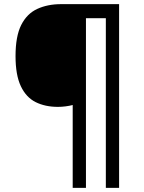

<svg xmlns="http://www.w3.org/2000/svg" viewBox="-20 -780 695 927"><path d="M555 127H491V-692H395V127H331V-273Q316 -269 297 -266.5Q278 -264 260 -264Q198 -264 152 -287Q106 -310 80.5 -364Q55 -418 55 -509Q55 -605 82.5 -659.5Q110 -714 160 -737Q210 -760 275 -760H555Z"/></svg>

Font: Noto Sans Tamil Medium
Style: Regular
Weight: 500
Designer: Jelle Bosma - Monotype Design Team
Foundry: Monotype Imaging Inc.
Version: Version 2.004; ttfautohint (v1.8.4.7-5d5b)